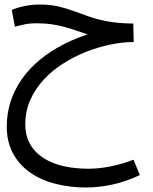

<svg xmlns="http://www.w3.org/2000/svg" viewBox="-20 -436 679 850"><path d="M360 394Q290 394 226.5 378Q163 362 114.5 328.5Q66 295 38 244Q10 193 10 124Q10 66 27 13.5Q44 -39 76.5 -85.5Q109 -132 156 -171Q203 -210 263 -240.5Q323 -271 394 -292L383 -279Q357 -287 330 -296.5Q303 -306 274 -314.5Q245 -323 212 -328Q179 -333 141 -333Q111 -333 88.5 -328Q66 -323 46 -318L32 -392Q58 -403 90.5 -409.5Q123 -416 156 -416Q202 -416 238 -407.5Q274 -399 306.5 -387Q339 -375 375 -362.5Q411 -350 455.5 -341.5Q500 -333 561 -332H570L572 -250Q524 -250 470 -239Q416 -228 362.5 -207Q309 -186 260 -155Q211 -124 173.5 -83.5Q136 -43 114 6.5Q92 56 92 114Q92 166 114 203.5Q136 241 174.5 265Q213 289 263.5 300Q314 311 370 311Q419 311 470.5 300.5Q522 290 571 271L599 339Q541 367 480 380.5Q419 394 360 394Z"/></svg>

Font: Farlight84_Sys_V01
Style: Regular
Weight: 400
Designer: Ryoko NISHIZUKA  (kana, bopomofo & ideographs); Paul D. Hunt (Latin, Greek & Cyrillic); Sandoll Communications , Soo-you
Foundry: Adobe
Version: Version 2.004;October 29, 2024;FontCreator 14.0.0.2814 64-bi